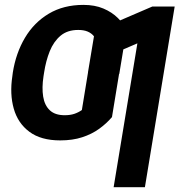

<svg xmlns="http://www.w3.org/2000/svg" viewBox="-20 -573 745 797"><path d="M248.5 -94.7Q271 -94.7 288.1 -100.3Q305.2 -106 319.8 -116.2L348.6 -292H478.5L444.8 -86.9Q421.9 -60.1 391.4 -38.1Q360.8 -16.1 321 -3.2Q281.2 9.8 230 9.8Q149.9 9.8 102.1 -25.9Q54.2 -61.5 37.1 -122.1Q20 -182.6 31.2 -256.3L33.2 -272Q45.9 -352.5 83.5 -416Q121.1 -479.5 182.4 -516.1Q243.7 -552.7 326.2 -552.7Q373.5 -552.7 409.2 -537.6Q444.8 -522.5 469 -498.5Q493.2 -474.6 505.4 -449.2L475.1 -266.1L345.2 -272.9L370.1 -422.4Q359.9 -435.1 344 -441.9Q328.1 -448.7 304.7 -448.7Q259.8 -448.7 231.2 -424.6Q202.6 -400.4 186.5 -360.4Q170.4 -320.3 163.1 -272L160.6 -256.3Q153.3 -208.5 159.2 -172.1Q165 -135.7 186.8 -115.2Q208.5 -94.7 248.5 -94.7ZM705.1 -545.9 581.5 204.1H451.7L550.3 -393.1L428.7 -340.8L451.2 -476.6L612.3 -545.9Z"/></svg>

Font: Inter 20pt SemiBold
Style: Italic
Weight: 600
Italic angle: -9.3988°
Version: Version 4.001;git-66647c0bb